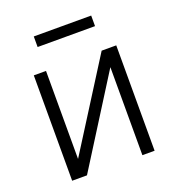

<svg xmlns="http://www.w3.org/2000/svg" viewBox="-131 -828 857 934"><g transform="rotate(-20 297.0 -361.5)"><path d="M146.7 -89.8 434.7 -545.5H510.3V0H447.1V-455.6L160.2 0H83.5V-545.5H146.7ZM445.3 -723.4V-668.7H148.1V-723.4Z"/></g></svg>

Font: Inter UI Light
Style: Regular
Weight: 300
Designer: Rasmus Andersson
Foundry: rsms
Version: 3.2;8d6f07862